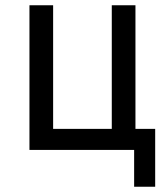

<svg xmlns="http://www.w3.org/2000/svg" viewBox="-20 -570 640 730"><path d="M490 140V0H92V-550H182V-80H405V-550H495V-80H570V140Z"/></svg>

Font: Pitagon Sans Mono
Style: Regular
Weight: 400
Monospace: yes
Designer: Travis Tran
Foundry: Pitagon
Version: Version 1.001;gftools[0.9.26]